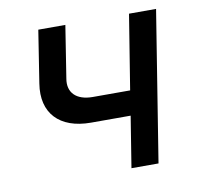

<svg xmlns="http://www.w3.org/2000/svg" viewBox="-66 -621 733 692"><g transform="rotate(-10 300.0 -275.0)"><path d="M361 0H460L548 -550H449L405 -277H268C209 -277 177 -308 186 -359L216 -550H117L87 -358C70 -252 131 -187 246 -187H391Z"/></g></svg>

Font: JetBrains Mono Medium
Style: Italic
Weight: 436
Italic angle: -9°
Monospace: yes
Designer: Philipp Nurullin, Konstantin Bulenkov
Foundry: JetBrains
Version: Version 2.305